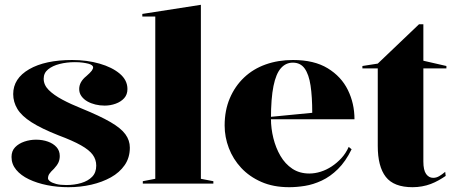

<svg xmlns="http://www.w3.org/2000/svg" viewBox="-20 -765 1898 800"><path d="M265 15Q219 15 176.5 6.5Q134 -2 100.5 -18Q67 -34 47.5 -57.5Q28 -81 28 -111Q28 -136 43 -151.5Q58 -167 81.5 -175Q105 -183 130 -183Q157 -183 179.5 -175Q202 -167 215.5 -152Q229 -137 229 -115Q229 -100 223.5 -88Q218 -76 205 -62Q191 -49 185.5 -40.5Q180 -32 180 -22Q180 -16 188.5 -9.5Q197 -3 214 1.5Q231 6 256 6Q290 6 318.5 -2.5Q347 -11 364 -28.5Q381 -46 381 -75Q381 -100 366.5 -120Q352 -140 317.5 -159.5Q283 -179 224 -201Q153 -229 111.5 -255.5Q70 -282 52.5 -311Q35 -340 35 -373Q35 -438 101.5 -476.5Q168 -515 281 -515Q342 -515 394.5 -500Q447 -485 479 -458Q511 -431 511 -394Q511 -371 497.5 -356Q484 -341 462 -333Q440 -325 416 -325Q396 -325 377.5 -329.5Q359 -334 344 -342.5Q329 -351 319.5 -364Q310 -377 310 -394Q310 -424 340 -448Q356 -462 362 -470Q368 -478 368 -485Q368 -489 363 -493Q358 -497 348.5 -499.5Q339 -502 325 -504Q311 -506 292 -506Q258 -506 228.5 -498.5Q199 -491 180.5 -476Q162 -461 162 -437Q162 -411 183 -390Q204 -369 239.5 -350Q275 -331 320 -313Q396 -282 440 -256.5Q484 -231 502.5 -205.5Q521 -180 521 -150Q521 -108 499.5 -77Q478 -46 442 -26Q406 -6 360.5 4.5Q315 15 265 15Z M817 -20 869 -10V0H575V-10L627 -20V-696H573V-707L817 -745Z M1201 -515Q1289 -515 1345.5 -480.5Q1402 -446 1429.5 -390Q1457 -334 1457 -268H1106V-278L1281 -295Q1281 -362 1274 -408.5Q1267 -455 1249.5 -479.5Q1232 -504 1200 -504Q1171 -504 1150.5 -481Q1130 -458 1119.5 -406.5Q1109 -355 1109 -270Q1109 -230 1119 -189.5Q1129 -149 1148.5 -115.5Q1168 -82 1198 -62Q1228 -42 1269 -42Q1292 -42 1316 -49.5Q1340 -57 1362 -71.5Q1384 -86 1402.5 -106Q1421 -126 1433 -153L1445 -143Q1420 -92 1388 -60.5Q1356 -29 1320.5 -12.5Q1285 4 1250.5 9.5Q1216 15 1185 15Q1119 15 1069 -7Q1019 -29 985 -65.5Q951 -102 933.5 -148Q916 -194 916 -242Q916 -305 937.5 -355.5Q959 -406 997 -442Q1035 -478 1087 -496.5Q1139 -515 1201 -515Z M1699 15Q1621 15 1587.5 -28Q1554 -71 1554 -157V-480H1490V-490L1554 -500L1726 -664H1744V-512L1840 -490V-480H1744V-92Q1744 -56 1755.5 -40Q1767 -24 1785 -24Q1798 -24 1810 -31Q1822 -38 1835 -49L1837 -32Q1824 -23 1808 -14Q1792 -5 1775 1.5Q1758 8 1738.5 11.5Q1719 15 1699 15Z"/></svg>

Font: Kalnia SemiBold
Style: Regular
Weight: 600
Designer: Frida Medrano
Foundry: Frida Medrano
Version: Version 1.105